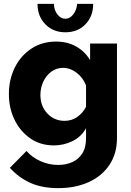

<svg xmlns="http://www.w3.org/2000/svg" viewBox="-20 -750 680 993"><path d="M259 2Q189 2 137 -34Q85 -70 55.5 -130Q26 -190 26 -263Q26 -340 57 -401.5Q88 -463 143 -499Q198 -535 270 -535Q329 -535 374 -509.5Q419 -484 446 -439V-525H585V-36Q585 44 546.5 102Q508 160 439.5 191.5Q371 223 281 223Q197 223 136.5 195.5Q76 168 31 118L117 31Q146 64 189.5 83.5Q233 103 281 103Q320 103 352.5 89Q385 75 405 44.5Q425 14 425 -36V-87Q401 -43 355.5 -20.5Q310 2 259 2ZM314 -125Q351 -125 380 -145.5Q409 -166 425 -198V-308Q409 -349 376 -374Q343 -399 306 -399Q272 -399 245.5 -379.5Q219 -360 204 -328Q189 -296 189 -259Q189 -201 225 -163Q261 -125 314 -125ZM318 -653Q341 -653 358.5 -675Q376 -697 379 -730H462Q462 -666 422 -624.5Q382 -583 318 -583Q255 -583 214.5 -624.5Q174 -666 174 -730H259Q259 -699 276.5 -676Q294 -653 318 -653Z"/></svg>

Font: Raleway ExtraBold
Style: Regular
Weight: 800
Designer: Matt McInerney, Pablo Impallari, Rodrigo Fuenzalida
Foundry: Matt McInerney, Pablo Impallari, Rodrigo Fuenzalida
Version: Version 4.026